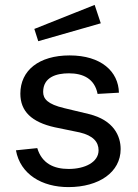

<svg xmlns="http://www.w3.org/2000/svg" viewBox="-20 -753 563 783"><path d="M366 -733 120 -635 136 -585 391 -658ZM259 10C384 10 472 -51 472 -145C472 -197 445 -263 342 -288L242 -312C174 -328 156 -350 156 -378C156 -438 209 -454 261 -454C319 -454 366 -432 378 -370L465 -375C463 -461 393 -527 264 -527C139 -527 63 -466 63 -371C63 -299 109 -255 203 -234L305 -213C360 -200 382 -174 382 -140C382 -92 327 -64 260 -64C200 -64 151 -86 132 -149L45 -140C63 -42 151 10 259 10Z"/></svg>

Font: United Sans Medium
Style: Regular
Weight: 500
Designer: Pablo Impallari, Rodrigo Fuenzalida (Modified by Dan O. Williams)
Version: Version 1.000;PS 001.000;hotconv 1.0.88;makeotf.lib2.5.64775